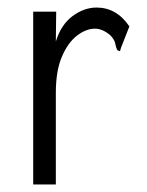

<svg xmlns="http://www.w3.org/2000/svg" viewBox="-20 -488 390 509"><path d="M68 -457H129L128 -378Q142 -423 172.5 -445.5Q203 -468 236 -468Q289 -468 323 -418L301 -362L298 -352L291 -355Q287 -363 285.5 -372.5Q284 -382 273 -394Q252 -412 232 -412Q208 -412 184 -393.5Q160 -375 144 -337.5Q128 -300 128 -242V1H68Z"/></svg>

Font: Inconsolata ExtraCondensed
Style: Regular
Weight: 400
Width: 2
Monospace: yes
Designer: Raph Levien, Cyreal, Brenton Simpson
Foundry: Raph Levien, Cyreal, Google
Version: Version 3.000; ttfautohint (v1.8.2.53-6de2)